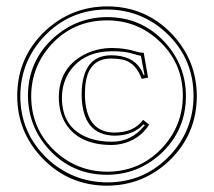

<svg xmlns="http://www.w3.org/2000/svg" viewBox="-20 -608 673 604"><path d="M316.9 -543.9Q209.5 -543.9 138.7 -464.8Q78.6 -396.5 78.1 -306.2Q78.1 -200.7 155.8 -129.9Q224.6 -68.4 316.9 -67.9Q422.4 -67.9 493.7 -146.5Q554.7 -214.8 555.2 -306.2Q555.2 -412.6 476.6 -482.9Q408.7 -543.9 316.9 -543.9ZM316.9 -23.9Q196.3 -23.9 112.8 -110.8Q34.2 -193.4 34.2 -306.2Q34.2 -426.3 120.6 -509.3Q203.6 -587.4 316.9 -587.9Q437.5 -587.9 521 -501Q598.6 -418.5 599.1 -306.2Q599.1 -185.5 512.2 -102.1Q429.7 -24.4 316.9 -23.9ZM449.2 -215.8Q418 -167 359.4 -154.8Q344.7 -151.9 331.1 -151.9Q229 -151.9 186.5 -219.2Q165.5 -253.9 165 -300.8Q165 -392.6 242.7 -435.1Q283.7 -457 333 -457Q373 -457 410.6 -445.3Q421.4 -441.9 432.1 -441.9L445.8 -363.8L425.8 -359.9Q408.2 -407.7 371.6 -418.9Q353.5 -423.8 329.1 -423.8Q263.2 -423.8 250.5 -353.5Q247.1 -334 247.1 -311Q248.5 -191.9 339.8 -190.9Q401.9 -191.4 430.2 -231ZM316.9 -554.2Q426.3 -554.2 500 -473.6Q564.5 -401.9 564.9 -306.2Q564.9 -196.8 484.4 -123Q412.6 -58.6 316.9 -58.1Q206.5 -58.1 132.8 -139.2Q68.8 -210.9 67.9 -306.2Q67.9 -416 148.9 -489.3Q220.7 -553.7 316.9 -554.2ZM316.9 -34.2Q434.1 -34.2 514.6 -119.1Q588.4 -198.2 588.9 -306.2Q588.9 -423.3 503.9 -503.9Q424.8 -577.6 316.9 -578.1Q199.7 -578.1 119.1 -493.7Q44.4 -414.1 43.9 -306.2Q43.9 -190.4 128.4 -109.4Q208 -35.2 316.9 -34.2ZM435.5 -213.9 431.6 -216.8Q397.5 -181.2 339.8 -181.2Q237.8 -183.1 236.8 -311Q237.8 -433.1 329.1 -434.1Q396.5 -434.1 422.9 -390.1Q428.2 -381.3 432.1 -371.6L434.6 -372.1L423.3 -432.6Q414.1 -433.6 401.4 -438Q372.6 -447.3 333 -446.8Q247.1 -446.8 202.6 -388.2Q175.3 -351.1 174.8 -300.8Q174.8 -202.6 263.2 -172.4Q294.4 -162.1 331.1 -162.1Q393.1 -162.1 433.6 -211.9Q435.1 -213.4 435.5 -213.9Z"/></svg>

Font: Linux Biolinum Outline O
Style: Bold
Weight: 700
Designer: Philipp H. Poll
Foundry: Philipp H. Poll
Version: Version 0.9.2